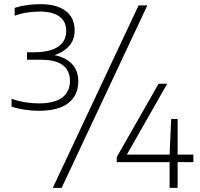

<svg xmlns="http://www.w3.org/2000/svg" viewBox="-20 -834 961 922"><path d="M165.5 -302Q133 -302 99.2 -307Q65.5 -312 35.5 -322V-359.5Q68 -348 101.5 -342.8Q135 -337.5 165.5 -337.5Q242 -337.5 279 -365.8Q316 -394 316 -446Q316 -494 282.2 -520.5Q248.5 -547 177.5 -547H109.5V-583H141.5Q218 -583 258 -609Q298 -635 298 -686Q298 -730.5 265.5 -754.5Q233 -778.5 171.5 -778.5Q142 -778.5 111.2 -774Q80.5 -769.5 50.5 -758.5V-796Q77 -805 109.2 -809.5Q141.5 -814 174 -814Q253.5 -814 296 -781Q338.5 -748 338.5 -688.5Q338.5 -638.5 306 -606.8Q273.5 -575 220 -563.5V-572.5Q285.5 -565 320.8 -531.8Q356 -498.5 356 -443.5Q356 -377 308.8 -339.5Q261.5 -302 165.5 -302ZM233.5 68 645.5 -808H687.5L276 68ZM540.5 -55.5V-79.5L741.5 -432H783L582 -79L575 -91.5H908.5V-55.5ZM794.5 68V-91.5L802 -263H833V68Z"/></svg>

Font: Encode Sans SC SemiExpanded ExtraLight
Style: Regular
Weight: 250
Width: 6
Designer: Multiple Designers
Foundry: Impallari Type
Version: Version 3.002